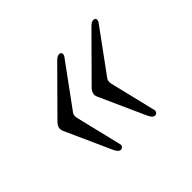

<svg xmlns="http://www.w3.org/2000/svg" viewBox="-89 -549 595 595"><g transform="rotate(-45 208.5 -251.5)"><path d="M128 -96 60 -247Q52 -264 68 -280L199 -412Q207 -420 211 -422Q215 -424 219 -424Q227 -424 228 -418.5Q229 -413 226 -408L123 -267Q116 -259 119 -245L156 -92Q157 -88 154 -83.5Q151 -79 145 -79Q136 -79 128 -96ZM278 -96 210 -247Q202 -264 218 -280L349 -412Q357 -420 361 -422Q365 -424 369 -424Q377 -424 378 -418.5Q379 -413 376 -408L273 -267Q266 -259 269 -245L306 -92Q307 -88 304 -83.5Q301 -79 295 -79Q286 -79 278 -96Z"/></g></svg>

Font: Instrument Serif
Style: Italic
Weight: 400
Italic angle: -13°
Designer: Rodrigo Fuenzalida
Foundry: fragTYPE
Version: Version 1.000; ttfautohint (v1.8.4.7-5d5b);gftools[0.9.27]